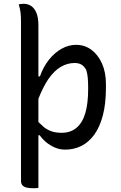

<svg xmlns="http://www.w3.org/2000/svg" viewBox="-20 -780 640 1015"><path d="M79 -757Q84 -758 88 -758.5Q92 -759 96.5 -759.5Q101 -760 105 -760Q127 -760 144.5 -748.5Q162 -737 172.5 -712Q183 -687 183 -647V-376H191Q209 -427 239 -464.5Q269 -502 306 -522.5Q343 -543 382 -543Q428 -543 463.5 -516.5Q499 -490 519.5 -443.5Q540 -397 540 -336V-317Q540 -231 523.5 -169Q507 -107 477.5 -67Q448 -27 409 -8Q370 11 325 11Q295 11 269 -0.5Q243 -12 223 -29Q203 -46 190 -65H183V213Q179 214 174 214.5Q169 215 164 215Q159 215 153 215Q136 215 122 212Q108 209 99.5 200.5Q91 192 91 176V-664Q91 -695 88.5 -714.5Q86 -734 79 -757ZM183 -258V-135Q198 -120 212 -108Q231 -93 253.5 -85.5Q276 -78 306 -78Q353 -78 384.5 -104.5Q416 -131 431 -182Q446 -233 446 -308V-318Q446 -346 444 -368.5Q442 -391 436 -410Q425 -430 410.5 -438.5Q396 -447 374 -447Q337 -447 302 -427Q267 -407 235 -361Q208 -321 183 -258Z"/></svg>

Font: Code D Ace
Style: Regular
Weight: 400
Version: Version 1.085; ttfautohint (v1.8.4.7-5d5b);Nerd Fonts 3.0.2